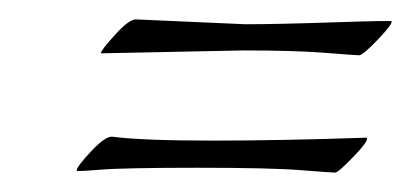

<svg xmlns="http://www.w3.org/2000/svg" viewBox="-20 -302 424 198"><path d="M357 -160Q363 -160 346 -142Q329 -124 325.5 -124Q322 -124 290.5 -126.5Q259 -129 183.5 -129Q108 -129 83.5 -127Q59 -125 59 -126Q59 -130 74 -146Q89 -162 96 -161Q127 -157 198.5 -157Q270 -157 357 -160ZM120 -282 233 -277Q266 -277 325 -279Q384 -281 384 -280Q384 -276 369 -260.5Q354 -245 350.5 -245Q347 -245 315.5 -247.5Q284 -250 231 -250Q231 -250 84 -247Q84 -250 98.5 -266Q113 -282 120 -282Z"/></svg>

Font: Italianno
Style: Regular
Weight: 400
Designer: Robert E. Leuschke
Foundry: Robert E. Leuschke
Version: Version 1.003